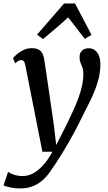

<svg xmlns="http://www.w3.org/2000/svg" viewBox="-62 -844 625 1114"><path d="M85 -464.5Q81.5 -483 75.8 -489.2Q70 -495.5 62 -495.5Q53.5 -495.5 45.2 -491Q37 -486.5 26 -476.5L13.5 -506.5Q18 -513 33.5 -527Q49 -541 72 -552.8Q95 -564.5 122 -564.5Q147 -564.5 162 -556.5Q177 -548.5 184.5 -533.2Q192 -518 195 -497Q202 -450 209 -403.2Q216 -356.5 222.8 -309.5Q229.5 -262.5 236.2 -215.8Q243 -169 250 -122L264 -2.5L324.5 -121Q343.5 -161 361 -198.5Q378.5 -236 392 -272.5Q405.5 -309 413.5 -344.8Q421.5 -380.5 421.5 -416Q421.5 -438.5 416 -453Q410.5 -467.5 405 -480.5Q399.5 -493.5 399.5 -512Q399.5 -536.5 413.8 -550.2Q428 -564 453 -564Q475 -564 490 -551.8Q505 -539.5 512.8 -518.8Q520.5 -498 520.5 -471.5Q520.5 -418.5 504.2 -366Q488 -313.5 463.8 -263.8Q439.5 -214 415.5 -167.5Q397.5 -130 378 -93.2Q358.5 -56.5 339 -22.2Q319.5 12 301 42Q282.5 72 266.5 96.5Q250.5 121 238 138.5Q216 173 189.5 197.8Q163 222.5 129.5 236Q96 249.5 53.5 249.5Q28.5 249.5 0 244Q-28.5 238.5 -41.5 231L-15 153Q-5.5 160.5 17.5 169Q40.5 177.5 70.5 177.5Q98.5 177.5 127.2 163.2Q156 149 185.2 118Q214.5 87 242 36.5H184ZM187.5 -617.5 153 -643 310 -824H373L469 -642L431 -618.5Q406 -648.5 382.5 -680Q359 -711.5 333 -743Q298.5 -711 261.8 -679.5Q225 -648 187.5 -617.5Z"/></svg>

Font: Merriweather 24pt Medium
Style: Italic
Weight: 500
Italic angle: -7.8°
Version: Version 2.101